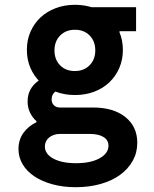

<svg xmlns="http://www.w3.org/2000/svg" viewBox="-20 -570 640 800"><path d="M478 -414V-440H547V-540H323ZM257.6 -265Q184 -265 139.5 -233Q95 -201 95 -147Q95 -122 105 -101Q115 -80 132 -65V-60.8Q97 -44 77 -15.5Q57 13 57 51Q57 85.6 74.5 114.8Q91.9 144 123.6 165.1Q155.4 186.2 199.3 198.1Q243.2 210 295 210Q352 210 399.5 196.5Q447 183 480.5 158.5Q514 134 533 100.1Q552 66.2 552 25Q552 -42.5 502.3 -82.3Q452.7 -122 368 -122H230Q214 -122 204.5 -131.5Q195 -141 195 -156Q195 -177.6 214 -191.3Q232.9 -205 264 -205L262 -226L261 -240ZM230 -12H353Q391 -12 411.5 1Q432 14 432 37Q432 69 395 89.5Q358 110 296.8 110Q238 110 202.5 91Q167 71.9 167 40Q167 29 171.5 19.5Q176 10 184.7 2.9Q193.4 -4.1 204.9 -8.1Q216.3 -12 230 -12ZM92 -362.2Q92 -321 107 -286.5Q122 -252 148.7 -226.9Q175.4 -201.7 212.4 -187.9Q249.5 -174 292 -174Q336 -174 372.6 -187.9Q409.2 -201.7 435.6 -226.9Q462 -252 477 -286.6Q492 -321.2 492 -362.1Q492 -403 477 -437.5Q462 -472 435.6 -497.1Q409.2 -522.2 372.6 -536.1Q336 -550 292.5 -550Q249 -550 212 -536Q175 -522 148.5 -497Q122 -472 107 -437.7Q92 -403.4 92 -362.2ZM291.8 -274Q254 -274 230.5 -297.8Q207 -321.7 207 -359.8Q207 -398 230.7 -422Q254.4 -446 292.2 -446Q330 -446 353.5 -422.2Q377 -398.3 377 -360.2Q377 -322 353.3 -298Q329.6 -274 291.8 -274Z"/></svg>

Font: CommitMonoV143 ExtLt
Style: Regular
Weight: 200
Monospace: yes
Designer: Eigil Nikolajsen
Foundry: Eigil Nikolajsen
Version: Version 1.143